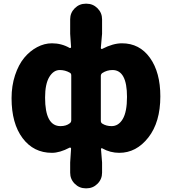

<svg xmlns="http://www.w3.org/2000/svg" viewBox="-20 -817 936 1046"><path d="M447.3 209Q412.1 209 387.2 184.1Q362.3 159.2 362.3 124V68.4L367.2 -6.8Q367.2 -10.7 364.7 -12.2Q362.3 -13.7 359.4 -12.7Q305.7 15.6 262.7 15.6Q163.1 15.6 103 -64.5Q43 -144.5 43 -282.2Q43 -349.6 62 -407.2Q81.1 -464.8 111.8 -502Q142.6 -539.1 182.1 -560.1Q221.7 -581.1 262.7 -581.1Q315.4 -581.1 359.4 -555.7Q362.3 -554.7 364.7 -556.2Q367.2 -557.6 367.2 -560.5L362.3 -632.8V-711.9Q362.3 -747.1 387.2 -772Q412.1 -796.9 447.3 -796.9H451.2Q486.3 -796.9 511.2 -772Q536.1 -747.1 536.1 -711.9V-632.8L529.3 -555.7Q529.3 -552.7 532.2 -550.8Q535.2 -548.8 537.1 -550.8Q595.7 -581.1 644.5 -581.1Q740.2 -581.1 796.9 -502Q853.5 -422.9 853.5 -292Q853.5 -151.4 788.1 -67.9Q722.7 15.6 629.9 15.6Q580.1 15.6 537.1 -8.8Q535.2 -10.7 532.2 -8.8Q529.3 -6.8 530.3 -3.9L536.1 68.4V124Q536.1 159.2 511.2 184.1Q486.3 209 451.2 209ZM309.6 -129.9Q340.8 -129.9 360.4 -145.5Q368.2 -151.4 368.2 -162.1V-406.2Q368.2 -417 360.4 -420.9Q335 -435.5 305.7 -435.5Q271.5 -435.5 248.5 -397.5Q225.6 -359.4 225.6 -285.2Q225.6 -129.9 309.6 -129.9ZM587.9 -129.9Q626 -129.9 648.9 -168.9Q671.9 -208 671.9 -289.1Q671.9 -435.5 592.8 -435.5Q562.5 -435.5 537.1 -418.9Q529.3 -413.1 529.3 -403.3V-159.2Q529.3 -148.4 537.1 -143.6Q558.6 -129.9 587.9 -129.9Z"/></svg>

Font: Gen Jyuu GothicX Heavy
Style: Bold
Weight: 900
Designer: [Source Han Sans]
Ryoko NISHIZUKA  (kana & ideographs); Paul D. Hunt (Latin, Greek & Cyrillic); Wenlong ZHANG  (bopomofo
Version: Version 1.002.20150607